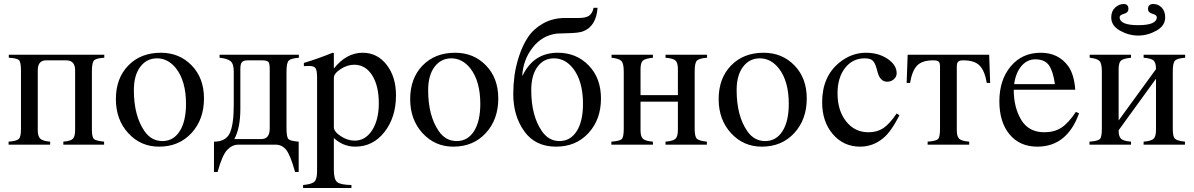

<svg xmlns="http://www.w3.org/2000/svg" viewBox="-20 -724 5975 961"><path d="M502 -450V-435Q463 -433 451.5 -422.5Q440 -412 440 -368V-75Q440 -37 450.5 -28Q461 -19 501 -15V0H297V-15Q334 -18 345 -29.5Q356 -41 356 -74V-372Q356 -422 311 -422H211Q169 -422 169 -372V-72Q169 -42 181.5 -30Q194 -18 231 -15V0H23V-15Q63 -18 74 -28.5Q85 -39 85 -78V-370Q85 -414 74.5 -423.5Q64 -433 24 -435V-450Z M1001 -231Q1001 -126 938.5 -58Q876 10 776 10Q684 10 622 -57.5Q560 -125 560 -228Q560 -332 622 -396Q684 -460 785 -460Q878 -460 939.5 -396.5Q1001 -333 1001 -231ZM911 -204Q911 -318 861 -382Q821 -432 766 -432Q714 -432 682 -389.5Q650 -347 650 -273Q650 -145 703 -68Q737 -18 793 -18Q848 -18 879.5 -67.5Q911 -117 911 -204Z M1476 -450V-435Q1436 -432 1425 -420.5Q1414 -409 1414 -366V-82Q1414 -37 1424 -27.5Q1434 -18 1475 -15V137H1457Q1433 51 1412 25.5Q1391 0 1359 0H1173Q1142 0 1117 26.5Q1092 53 1069 137H1051V-15Q1110 -15 1130 -57.5Q1150 -100 1150 -199V-366Q1150 -404 1134.5 -417.5Q1119 -431 1079 -435V-450ZM1330 -81V-379Q1330 -407 1323 -414.5Q1316 -422 1290 -422H1220Q1200 -422 1191.5 -413.5Q1183 -405 1183 -380V-179Q1183 -84 1153 -28H1288Q1330 -28 1330 -81Z M1651 -458V-381Q1714 -460 1795 -460Q1868 -460 1915 -400Q1962 -340 1962 -247Q1962 -137 1904.5 -63.5Q1847 10 1758 10Q1698 10 1651 -33V126Q1651 173 1667 187Q1683 201 1739 202V217H1497V202Q1541 198 1554 185Q1567 172 1567 133V-337Q1567 -372 1559 -383Q1551 -394 1526 -394Q1510 -394 1501 -393V-409Q1571 -430 1645 -460ZM1651 -334V-88Q1651 -65 1685.5 -42.5Q1720 -20 1755 -20Q1809 -20 1842.5 -72Q1876 -124 1876 -207Q1876 -295 1842.5 -347.5Q1809 -400 1753 -400Q1718 -400 1684.5 -378Q1651 -356 1651 -334Z M2474 -231Q2474 -126 2411.5 -58Q2349 10 2249 10Q2157 10 2095 -57.5Q2033 -125 2033 -228Q2033 -332 2095 -396Q2157 -460 2258 -460Q2351 -460 2412.5 -396.5Q2474 -333 2474 -231ZM2384 -204Q2384 -318 2334 -382Q2294 -432 2239 -432Q2187 -432 2155 -389.5Q2123 -347 2123 -273Q2123 -145 2176 -68Q2210 -18 2266 -18Q2321 -18 2352.5 -67.5Q2384 -117 2384 -204Z M2594 -347 2596 -346Q2651 -460 2772 -460Q2865 -460 2926.5 -396.5Q2988 -333 2988 -231Q2988 -126 2925.5 -58Q2863 10 2763 10Q2659 10 2604 -67Q2549 -144 2549 -253Q2549 -298 2555 -344.5Q2561 -391 2578.5 -444.5Q2596 -498 2623.5 -539Q2651 -580 2699 -607Q2747 -634 2809 -634H2876Q2911 -634 2928 -645Q2945 -656 2951 -685H2971Q2964 -592 2898 -567Q2876 -559 2827 -558Q2778 -557 2768 -556Q2694 -547 2646.5 -486.5Q2599 -426 2594 -347ZM2898 -204Q2898 -318 2848 -382Q2808 -432 2753 -432Q2701 -432 2670 -389.5Q2639 -347 2639 -273Q2639 -145 2692 -68Q2726 -18 2780 -18Q2835 -18 2866.5 -67.5Q2898 -117 2898 -204Z M3519 -450V-435Q3479 -432 3468 -420.5Q3457 -409 3457 -366V-79Q3457 -40 3468 -29.5Q3479 -19 3518 -15V0H3311V-15Q3349 -18 3361 -29.5Q3373 -41 3373 -74V-215H3186V-72Q3186 -41 3198 -29.5Q3210 -18 3248 -15V0H3040V-15Q3081 -18 3091.5 -27.5Q3102 -37 3102 -79V-366Q3102 -406 3090.5 -418.5Q3079 -431 3041 -435V-450H3248V-435Q3208 -431 3197 -420Q3186 -409 3186 -377V-248H3373V-378Q3373 -410 3361 -421Q3349 -432 3311 -435V-450Z M4018 -231Q4018 -126 3955.5 -58Q3893 10 3793 10Q3701 10 3639 -57.5Q3577 -125 3577 -228Q3577 -332 3639 -396Q3701 -460 3802 -460Q3895 -460 3956.5 -396.5Q4018 -333 4018 -231ZM3928 -204Q3928 -318 3878 -382Q3838 -432 3783 -432Q3731 -432 3699 -389.5Q3667 -347 3667 -273Q3667 -145 3720 -68Q3754 -18 3810 -18Q3865 -18 3896.5 -67.5Q3928 -117 3928 -204Z M4468 -156 4482 -147Q4439 -63 4400 -32Q4349 10 4285 10Q4202 10 4148.5 -52.5Q4095 -115 4095 -212Q4095 -339 4179 -409Q4241 -460 4314 -460Q4377 -460 4422.5 -429.5Q4468 -399 4468 -357Q4468 -340 4454 -327.5Q4440 -315 4421 -315Q4386 -315 4373 -361L4367 -383Q4359 -411 4347 -421.5Q4335 -432 4308 -432Q4247 -432 4209.5 -383.5Q4172 -335 4172 -257Q4172 -171 4215 -116.5Q4258 -62 4327 -62Q4370 -62 4401 -82.5Q4432 -103 4468 -156Z M4936 -309H4919Q4909 -369 4883.5 -395.5Q4858 -422 4801 -422Q4782 -422 4775.5 -415Q4769 -408 4769 -390V-72Q4769 -41 4781 -29.5Q4793 -18 4831 -15V0H4623V-15Q4664 -18 4674.5 -27.5Q4685 -37 4685 -79V-390Q4685 -410 4678 -416Q4671 -422 4651 -422Q4595 -422 4570 -395.5Q4545 -369 4535 -309H4518L4523 -450H4931Z M5365 -164 5381 -157Q5321 10 5172 10Q5084 10 5033 -51.5Q4982 -113 4982 -217Q4982 -324 5039 -392Q5096 -460 5189 -460Q5279 -460 5328 -391Q5356 -351 5362 -275H5054Q5054 -186 5091.5 -124Q5129 -62 5207 -62Q5257 -62 5292.5 -85Q5328 -108 5365 -164ZM5056 -303H5260Q5251 -368 5230 -397.5Q5209 -427 5162 -427Q5121 -427 5092.5 -393.5Q5064 -360 5056 -303Z M5812 -637Q5812 -595 5768 -570.5Q5724 -546 5677 -546Q5630 -546 5586 -570.5Q5542 -595 5542 -637Q5542 -668 5561.5 -686Q5581 -704 5604 -704Q5628 -704 5628 -679Q5628 -661 5606 -655Q5584 -649 5584 -638Q5584 -598 5677 -598Q5770 -598 5770 -638Q5770 -649 5748 -655Q5726 -661 5726 -679Q5726 -704 5753 -704Q5777 -704 5794.5 -686Q5812 -668 5812 -637ZM5912 -450V-435Q5872 -432 5861 -420.5Q5850 -409 5850 -366V-79Q5850 -40 5861 -29.5Q5872 -19 5911 -15V0H5704V-15Q5742 -18 5754 -29.5Q5766 -41 5766 -74V-330L5579 -72Q5579 -41 5591 -29.5Q5603 -18 5641 -15V0H5433V-15Q5474 -18 5484.5 -27.5Q5495 -37 5495 -79V-366Q5495 -406 5483.5 -418.5Q5472 -431 5434 -435V-450H5641V-435Q5601 -431 5590 -420Q5579 -409 5579 -377V-121L5766 -378Q5766 -410 5754 -421Q5742 -432 5704 -435V-450Z"/></svg>

Font: STIX MathJax Alphabets
Style: Regular
Weight: 400
Designer: MicroPress Inc., with final additions and corrections provided by Coen Hoffman, Elsevier (retired)
Version: Version 1.1.1